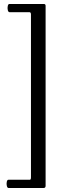

<svg xmlns="http://www.w3.org/2000/svg" viewBox="-20 -767 364 960"><path d="M22.9 172.9Q16.6 172.9 14.2 162.6Q11.7 152.3 13.9 142.1Q16.1 131.8 22 131.8H128.9Q134.8 131.8 134.8 120.1V-694.8Q134.8 -706.1 127 -706.1H27.8Q21.5 -706.1 19 -716.3Q16.6 -726.6 18.8 -736.8Q21 -747.1 26.9 -747.1H199.2Q208 -747.1 208 -737.8V162.1Q208 172.9 198.2 172.9Z"/></svg>

Font: Junicode SmCond Medium
Style: Italic
Weight: 500
Width: 4
Italic angle: -11°
Designer: Peter S. Baker
Version: Version 2.206